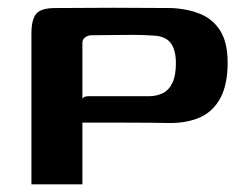

<svg xmlns="http://www.w3.org/2000/svg" viewBox="-20 -481 645 501"><path d="M62 0Q62 -99 62 -197Q62 -295 62 -393Q62 -430 74.5 -445Q87 -460 124 -460Q171 -460 223.5 -460.5Q276 -461 328.5 -460.5Q381 -460 427 -460Q471 -458 504 -444Q537 -430 555.5 -399.5Q574 -369 574 -318Q574 -261 555.5 -226Q537 -191 503.5 -175.5Q470 -160 424 -160Q368 -161 308 -161Q248 -161 191 -161Q191 -191 191.5 -205.5Q192 -220 196 -225Q200 -230 212 -230Q231 -230 258 -230Q285 -230 314.5 -230Q344 -230 369 -230Q389 -230 405 -238Q421 -246 430 -265Q439 -284 439 -316Q439 -350 426 -368Q413 -386 383 -388Q355 -390 325 -390Q295 -390 267 -389.5Q239 -389 217 -389Q211 -389 203 -384Q195 -379 195 -369Q195 -277 195 -185Q195 -93 195 0Z"/></svg>

Font: Genos SemiBold
Style: Regular
Weight: 600
Designer: Robert E. Leuschke
Foundry: Robert E. Leuschke
Version: Version 1.010